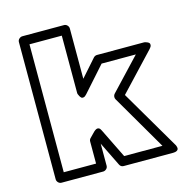

<svg xmlns="http://www.w3.org/2000/svg" viewBox="-115 -873 960 1003"><g transform="rotate(-15 365.5 -371.0)"><path d="M69.8 0V-742.2Q69.8 -752.9 77.9 -760Q85.9 -767.1 95.2 -767.1H319.8Q330.6 -767.1 337.9 -759.3Q345.2 -751.5 345.2 -742.2V-470.2L428.2 -564Q436 -571.8 446.8 -571.8H701.2Q703.1 -571.8 706.5 -571Q710 -570.3 717 -567.4Q724.1 -564.5 727.8 -560.3Q731.4 -556.2 730.2 -548.1Q729 -540 719.2 -529.8L533.2 -332L720.2 -13.2Q721.2 -11.7 722.7 -9Q724.1 -6.3 725.8 0.2Q727.5 6.8 726.3 11.7Q725.1 16.6 718.3 20.8Q711.4 24.9 698.2 24.9H431.2Q416 24.9 409.2 11.2L345.2 -119.1V0Q345.2 10.7 337.2 17.8Q329.1 24.9 319.8 24.9H95.2Q84.5 24.9 77.1 17.1Q69.8 9.3 69.8 0ZM120.1 -24.9H294.9V-144Q294.9 -154.3 301.8 -161.1L329.1 -189Q342.3 -201.2 351.3 -200Q360.4 -198.7 364.7 -190.9L369.1 -183.1L446.8 -24.9H653.8L480 -323.2Q476.1 -329.6 477.1 -338.4Q478 -347.2 483.9 -353L643.1 -522H458L338.9 -388.2Q330.1 -377.9 322 -376Q314 -374 309.3 -378.4Q304.7 -382.8 301.3 -388.7Q297.9 -394.5 296.4 -399.4L294.9 -404.8V-716.8H120.1Z"/></g></svg>

Font: Trueno Black Outline
Style: Regular
Weight: 900
Width: 6
Designer: Julieta Ulanovsky
Foundry: Julieta Ulanovsky
Version: Version 3.001b | FøM Fix